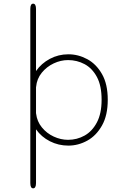

<svg xmlns="http://www.w3.org/2000/svg" viewBox="-20 -782 659 1045"><path d="M160.5 243Q145 243 145 214.5V-733.5Q145 -762 160.5 -762Q168 -762 172 -754.8Q176 -747.5 176 -733.5V214.5Q176 228.5 172 235.8Q168 243 160.5 243ZM352 -486.5Q406 -486.5 455 -460Q504 -433.5 535.2 -378.8Q566.5 -324 566.5 -239Q566.5 -154.5 535.2 -99Q504 -43.5 455 -16.5Q406 10.5 352 10.5Q298 10.5 251.5 -13.2Q205 -37 176.2 -77.8Q147.5 -118.5 147.5 -170Q147.5 -180 151 -185.2Q154.5 -190.5 160 -190.5Q167 -190.5 171 -183.5Q175 -176.5 176.5 -163.5Q181.5 -121 207.8 -88.8Q234 -56.5 272.2 -38.8Q310.5 -21 350.5 -21Q399 -21 440.5 -44.2Q482 -67.5 507.5 -116Q533 -164.5 533 -239Q533 -315.5 507.5 -363Q482 -410.5 440.5 -432.8Q399 -455 350.5 -455Q310.5 -455 272 -436.8Q233.5 -418.5 207 -385.8Q180.5 -353 176.5 -309.5Q175.5 -296.5 171.2 -289.5Q167 -282.5 160 -282.5Q154.5 -282.5 151 -288Q147.5 -293.5 147.5 -303.5Q147.5 -354 176.2 -395.5Q205 -437 251.5 -461.8Q298 -486.5 352 -486.5Z"/></svg>

Font: Sono ExtraLight Monospace ExtraLight
Style: Regular
Weight: 250
Version: Version 2.112